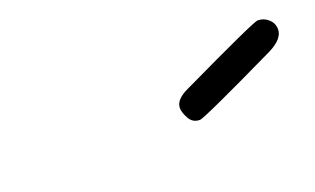

<svg xmlns="http://www.w3.org/2000/svg" viewBox="-34 -746 592 361"><g transform="rotate(-20 262.5 -565.5)"><path d="M293.9 -529.8Q293.9 -546.9 320.8 -559.1Q480 -635.3 487.8 -634.8Q500 -634.8 509 -626.5Q518.1 -618.2 518.1 -606Q518.1 -586.9 487.8 -571.8Q329.6 -495.6 321.8 -496.1Q307.6 -496.1 300.8 -508.5Q293.9 -521 293.9 -529.8Z"/></g></svg>

Font: CMU Typewriter Text
Style: LightOblique
Weight: 200
Italic angle: -9.46001°
Version: Version 0.7.0